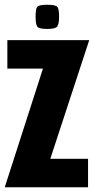

<svg xmlns="http://www.w3.org/2000/svg" viewBox="-25 -789 396 809"><path d="M-5 0 156 -500H6V-620H351L187 -120H346V0ZM174 -667Q137 -667 131 -678.5Q125 -690 125 -718Q125 -749 131 -759Q137 -769 173 -769Q211 -769 217.5 -759Q224 -749 224 -718Q224 -690 217 -678.5Q210 -667 174 -667Z"/></svg>

Font: Smooch Sans Thin Black
Style: Regular
Weight: 900
Version: Version 1.010